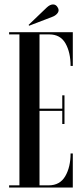

<svg xmlns="http://www.w3.org/2000/svg" viewBox="-20 -845 375 865"><path d="M21 0V-10H67.5V-690H21V-700H308V-548H298Q298 -609 275 -649.5Q252 -690 202 -690H158V-355.5H260.5V-415.5H270.5V-286.5H260.5V-345.5H158V-10H199.5Q250 -10 274 -51.2Q298 -92.5 298 -153.5H308V0ZM111 -729 109 -733 191 -811.5Q205.5 -825 219 -825Q233 -825 240.5 -810.5Q244 -805 244 -799Q244 -790 235.5 -781.5Q227 -773 214 -768.5Z"/></svg>

Font: Imbue 100pt Medium
Style: Regular
Weight: 500
Designer: Tyler Finck
Foundry: Etcetera Type Company
Version: Version 1.102; ttfautohint (v1.8.3)